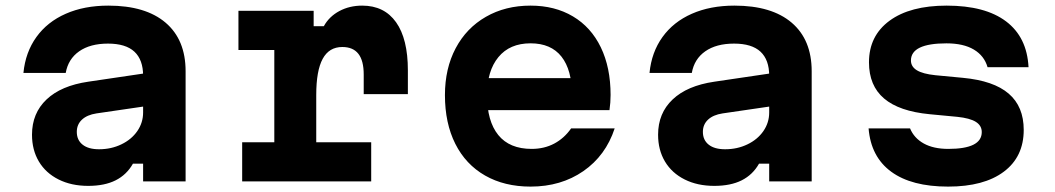

<svg xmlns="http://www.w3.org/2000/svg" viewBox="-20 -652 3790 690"><path d="M505 -270.5 326.5 -244.4Q293.1 -239.3 274.5 -222Q256 -204.6 256 -178.1Q256 -148.7 276.8 -132.2Q297.5 -115.6 335.9 -115.6Q379.7 -115.6 416.1 -133.2Q452.6 -150.7 473.5 -181Q494.3 -211.3 494.3 -247.8V-380Q494.3 -437.1 463.1 -466.2Q431.8 -495.3 368 -495.3Q303.9 -495.3 264.4 -467.5Q225 -439.8 216.2 -390H64.2Q71.5 -464.3 110.8 -518.9Q150.1 -573.5 216.4 -602.6Q282.7 -631.8 369.4 -631.8Q503.2 -631.8 575.1 -570.5Q647 -509.2 647 -395.9V0H494.3V-63.9H457.8Q435.3 -24 395.6 -4Q355.9 16 296.9 16Q236.5 16 190.6 -7Q144.6 -30 119.8 -71.4Q95 -112.9 95 -167.9Q95 -245.2 147.3 -294.6Q199.5 -344.1 297.1 -358.4L505 -389.1Z M1107.2 -613.1V-557.9H1143.8Q1162.8 -592.5 1199.4 -612.2Q1236 -631.8 1281.7 -631.8Q1361 -631.8 1403.4 -572Q1445.8 -512.3 1445.8 -399V-313.7H1287.1V-384.3Q1287.1 -434 1268 -458.5Q1248.9 -483.1 1210.2 -483.1Q1162.7 -483.1 1139.6 -440.5Q1116.5 -397.9 1116.5 -310.8V-140.8H1314V0H850.3V-140.8H965.8V-472.3H836.9V-613.1Z M2083.7 -371.2 2035.5 -310.3Q2035.5 -400.7 1997.8 -448.5Q1960.1 -496.3 1886.7 -496.3Q1811.9 -496.3 1771.1 -446.7Q1730.3 -397.1 1730.3 -310.3Q1730.3 -216.4 1770.8 -166.6Q1811.2 -116.9 1890.7 -116.9Q1935.8 -116.9 1971.8 -136Q2007.7 -155.1 2032.5 -190.6H2189Q2156.8 -92.7 2076.4 -37Q1996 18.6 1886.7 18.6Q1792.8 18.6 1723.2 -21.2Q1653.6 -61 1616.3 -135.1Q1579 -209.3 1579 -310.3Q1579 -405.9 1617.6 -478.7Q1656.2 -551.5 1726.2 -591.6Q1796.1 -631.8 1886.7 -631.8Q1973.9 -631.8 2039 -593.1Q2104.1 -554.5 2139.2 -481.9Q2174.3 -409.2 2174.3 -310.9Q2174.3 -283.5 2170.3 -256.1H1704.7V-371.2Z M2755 -270.5 2576.5 -244.4Q2543.1 -239.3 2524.5 -222Q2506 -204.6 2506 -178.1Q2506 -148.7 2526.8 -132.2Q2547.5 -115.6 2585.9 -115.6Q2629.7 -115.6 2666.1 -133.2Q2702.6 -150.7 2723.5 -181Q2744.3 -211.3 2744.3 -247.8V-380Q2744.3 -437.1 2713.1 -466.2Q2681.8 -495.3 2618 -495.3Q2553.9 -495.3 2514.4 -467.5Q2475 -439.8 2466.2 -390H2314.2Q2321.5 -464.3 2360.8 -518.9Q2400.1 -573.5 2466.4 -602.6Q2532.7 -631.8 2619.4 -631.8Q2753.2 -631.8 2825.1 -570.5Q2897 -509.2 2897 -395.9V0H2744.3V-63.9H2707.8Q2685.3 -24 2645.6 -4Q2605.9 16 2546.9 16Q2486.5 16 2440.6 -7Q2394.6 -30 2369.8 -71.4Q2345 -112.9 2345 -167.9Q2345 -245.2 2397.3 -294.6Q2449.5 -344.1 2547.1 -358.4L2755 -389.1Z M3387.9 -116.9Q3448.1 -116.9 3478.2 -132Q3508.2 -147.1 3508.2 -177.3Q3508.2 -200.6 3487 -214Q3465.7 -227.4 3420.5 -232.1L3321.4 -241.5Q3211.4 -251.9 3157.2 -298Q3102.9 -344.1 3102.9 -428Q3102.9 -523.2 3176.8 -577.5Q3250.8 -631.8 3382 -631.8Q3520.5 -631.8 3595.6 -575.1Q3670.7 -518.5 3676.3 -410.6H3529Q3517.3 -451.4 3479.9 -473.8Q3442.5 -496.2 3381.3 -496.2Q3317.8 -496.2 3285.7 -480.8Q3253.7 -465.4 3253.7 -434.6Q3253.7 -412.5 3274.9 -399.5Q3296.2 -386.4 3341.4 -381.7L3440.5 -372.3Q3551.1 -361.9 3605 -315.5Q3659 -269.1 3659 -185.2Q3659 -88.6 3587.5 -35Q3516.1 18.6 3387.3 18.6Q3255.7 18.6 3182.8 -34.9Q3109.8 -88.3 3101.5 -190.6H3250.5Q3264.9 -155.7 3299.8 -136.3Q3334.7 -116.9 3387.9 -116.9Z"/></svg>

Font: Martian Mono sWd Rg
Style: Regular
Weight: 400
Width: 6
Monospace: yes
Designer: Roman Shamin
Foundry: Evil Martians
Version: Version 1.000